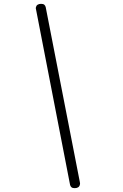

<svg xmlns="http://www.w3.org/2000/svg" viewBox="-20 -850 640 1000"><path d="M396 99Q397 103 397 106Q397 109 396 112Q394 121 387 125.5Q380 130 369 130Q358 130 352.5 125.5Q347 121 345 113L168 -799Q167 -803 166.5 -806Q166 -809 167 -812Q169 -821 176 -825.5Q183 -830 194 -830Q205 -830 210.5 -825.5Q216 -821 218 -813Z"/></svg>

Font: Maple Mono NL Thin
Style: Italic
Weight: 250
Italic angle: -10°
Monospace: yes
Designer: subframe7536
Version: Version 7.000